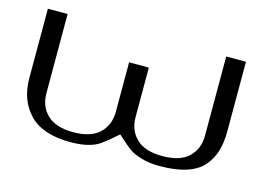

<svg xmlns="http://www.w3.org/2000/svg" viewBox="-73 -640 1104 780"><g transform="rotate(15 479.0 -250.0)"><path d="M875 -500Q875 -500 875 -208Q875 -161.1 864.7 -126Q854.5 -90.8 830.1 -61Q805.7 -31.2 759.3 -15.6Q712.9 0 645.5 0Q599.6 0 566.9 -10.3Q534.2 -20.5 517.1 -32.7Q500 -44.9 468.8 -73.2Q461.9 -80.1 458 -83Q404.3 -35.2 381.8 -22.5Q339.8 0 270.5 0Q153.3 0 97.7 -57.6Q42 -115.2 42 -208V-500H125V-167Q125 -111.3 161.1 -76.7Q197.3 -42 270.5 -42Q344.7 -42 380.9 -76.7Q417 -111.3 417 -167V-375H500V-167Q500 -111.3 536.1 -76.7Q572.3 -42 645.5 -42Q719.7 -42 755.9 -76.7Q792 -111.3 792 -167V-500Z"/></g></svg>

Font: okolaks
Style: Regular
Weight: 500
Version: Version 000.6.0